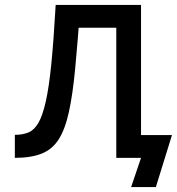

<svg xmlns="http://www.w3.org/2000/svg" viewBox="-20 -638 715 776"><path d="M510 118 550 0H518V-92H675L610 118ZM450 0V-526H226V-618H550V0ZM40 0V-93Q71 -93 94.5 -102.5Q118 -112 135 -141Q152 -170 165 -227.5Q178 -285 187.5 -380.5Q197 -476 205 -618H305Q294 -469 284 -362.5Q274 -256 258.5 -185.5Q243 -115 217 -74.5Q191 -34 148 -17Q105 0 40 0Z"/></svg>

Font: Victor Mono
Style: Bold
Weight: 700
Monospace: yes
Designer: Rune Bjørnerås
Version: Version 1.561;gftools[0.9.30]